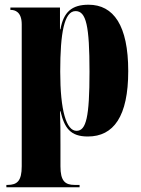

<svg xmlns="http://www.w3.org/2000/svg" viewBox="-20 -568 597 813"><path d="M7 225H317V215H296C255 215 236 198 236 136V43C236 -4 236 -50 234 -97H236C253 -26 278 10 352 10C461 10 523 -75 523 -267C523 -460 461 -548 355 -548C284 -548 249 -517 236 -444H234V-536H24V-526H26C42 -526 72 -519 72 -465V136C72 198 53 215 12 215H7ZM304 -14C261 -14 235 -99 235 -265C235 -429 252 -521 300 -521C345 -521 359 -459 359 -264C359 -72 345 -14 304 -14Z"/></svg>

Font: Noto Serif Display ExtraCondensed Black
Style: Regular
Weight: 900
Width: 2
Designer: Monotype Design Team
Foundry: Monotype Imaging Inc.
Version: Version 2.009